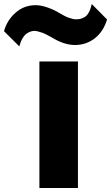

<svg xmlns="http://www.w3.org/2000/svg" viewBox="-121 -936 553 956"><path d="M267.1 -629.9V0H75.2V-629.9ZM335.9 -916 412.1 -838.9Q393.6 -778.3 350.8 -745.1Q308.1 -711.9 252 -711.9Q197.8 -711.9 136.2 -750Q103.5 -768.1 92.8 -772Q63 -782.2 51.8 -782.2Q42.5 -782.2 33.2 -779.5Q23.9 -776.9 12.7 -769.5Q1.5 -762.2 -8.5 -745.6Q-18.6 -729 -24.9 -705.1L-101.1 -780.8Q-85.4 -836.4 -43 -873.3Q-0.5 -910.2 56.2 -910.2Q83 -910.2 115.2 -898.9Q147.5 -887.7 172.9 -872.1Q200.2 -856 216.8 -849.1Q243.7 -839.8 255.9 -839.8Q269 -839.8 278.1 -841.8Q287.1 -843.8 299.3 -850.3Q311.5 -856.9 320.8 -873.5Q330.1 -890.1 335.9 -916Z"/></svg>

Font: Sinkin Sans 800 Black
Style: Regular
Weight: 900
Designer: Keith Bates
Foundry: K-Type
Version: Sinkin Sans (version 1.0)  by Keith Bates   •   © 2014   www